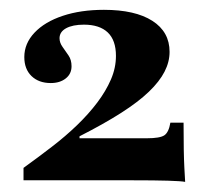

<svg xmlns="http://www.w3.org/2000/svg" viewBox="-20 -715 420 387"><path d="M353.2 -348.4Q345.2 -350 318.5 -350.8Q291.9 -351.6 246.8 -351.6H27.4V-376.6Q56.5 -397.6 84.3 -419Q112.1 -440.3 135.5 -462.9Q158.9 -485.5 176.2 -508.5Q193.5 -531.5 203.6 -554.8Q213.7 -578.2 213.7 -602.4Q213.7 -633.9 197.2 -649.6Q180.6 -665.3 149.2 -665.3Q126.6 -665.3 113.3 -658.1Q100 -650.8 100 -637.9Q100 -629 106 -620.6Q112.1 -612.1 118.1 -603.2Q124.2 -594.4 124.2 -581.5Q124.2 -566.1 112.5 -556.9Q100.8 -547.6 82.3 -547.6Q58.1 -547.6 43.5 -561.7Q29 -575.8 29 -600Q29 -627.4 49.6 -649.2Q70.2 -671 106.5 -683.1Q142.7 -695.2 189.5 -695.2Q252.4 -695.2 287.1 -673Q321.8 -650.8 321.8 -610.5Q321.8 -590.3 311.7 -570.6Q301.6 -550.8 280.2 -530.2Q258.9 -509.7 224.2 -487.5Q189.5 -465.3 140.3 -440.3V-436.3H275.8Q302.4 -436.3 311.3 -442.3Q320.2 -448.4 323.4 -467.7H350Q350 -435.5 350.4 -413.7Q350.8 -391.9 351.6 -377Q352.4 -362.1 353.2 -348.4Z"/></svg>

Font: Playfair
Style: Bold
Weight: 700
Designer: Claus Eggers Sørensen
Foundry: Claus Eggers Sørensen
Version: Version 2.001;gftools[0.9.30]